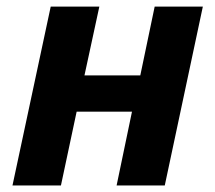

<svg xmlns="http://www.w3.org/2000/svg" viewBox="-20 -566 656 586"><path d="M18.1 0 134.8 -545.9H283.2L237.8 -335.9H408.2L452.1 -545.9H599.1L482.9 0H335.9L382.8 -225.1H213.9L166 0Z"/></svg>

Font: Open Sans
Style: Bold Italic
Weight: 700
Italic angle: -12°
Designer: Monotype Design Team
Foundry: Monotype Imaging Inc.
Version: Version 3.003; ttfautohint (v1.8.4)